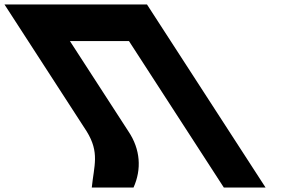

<svg xmlns="http://www.w3.org/2000/svg" viewBox="-358 -845 1272 865"><path d="M220.6 -253 -43 -660H223L650.5 0H838.5L304.1 -825H116.1H-149.9H-337.9L32.6 -253C91.8 -157 65.4 -99 55.5 0H243.5C280.4 -82 275.1 -172 220.6 -253Z"/></svg>

Font: Hussar
Style: BdOpOblSeven
Weight: 700
Foundry: Cannot Into Space Fonts
Version: Version 2.00